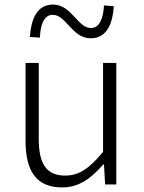

<svg xmlns="http://www.w3.org/2000/svg" viewBox="-20 -809 630 842"><path d="M253 13C327 13 381 -28 433 -88H436L441 0H490V-533H432V-143C372 -71 328 -39 266 -39C184 -39 150 -90 150 -199V-533H92V-192C92 -55 142 13 253 13ZM378 -641C451 -641 475 -711 479 -782L436 -785C433 -730 417 -686 379 -686C320 -686 294 -789 213 -789C139 -789 116 -720 111 -647L155 -644C157 -702 174 -744 211 -744C270 -744 296 -641 378 -641Z"/></svg>

Font: Noto Sans CJK JP Light
Style: Regular
Weight: 300
Designer: Ryoko NISHIZUKA (kana & ideographs); Paul D. Hunt (Latin, Greek & Cyrillic); Wenlong ZHANG (bopomofo); Sandoll Communica
Foundry: Adobe Systems Incorporated
Version: Version 1.004;PS 1.004;hotconv 1.0.82;makeotf.lib2.5.63406